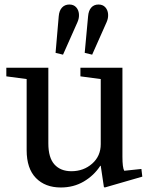

<svg xmlns="http://www.w3.org/2000/svg" viewBox="-20 -820 654 850"><path d="M426 -86H424Q396 -43 351 -16.5Q306 10 249 10Q180 10 139 -32Q98 -74 98 -155V-470L8 -482V-520H194V-185Q194 -122 221 -92Q248 -62 296 -62Q350 -62 388 -95.5Q426 -129 426 -182ZM336 -520H522V-126Q522 -78 530 -64L606 -72L610 -38L444 10L440 8L426 -86V-470L336 -482ZM287 -800Q306 -800 317 -788Q328 -776 329.5 -758Q331 -740 323 -722L259 -578L226 -586L240 -748Q242 -773 254.5 -786.5Q267 -800 287 -800ZM416 -800Q435 -800 446 -788Q457 -776 458.5 -758Q460 -740 452 -722L388 -578L355 -586L370 -748Q372 -773 384 -786.5Q396 -800 416 -800Z"/></svg>

Font: Minipax
Style: Regular
Weight: 400
Designer: Raphaël Ronot
Foundry: Velvetyne Type Foundry
Version: Version 1.000